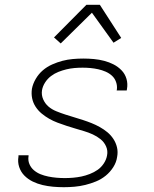

<svg xmlns="http://www.w3.org/2000/svg" viewBox="-20 -772 640 800"><path d="M246 8Q223 8 201 6Q179 4 157.5 -1Q136 -6 116.5 -15.5Q97 -25 82 -40Q67 -55 60 -76Q53 -97 57 -120V-125H99V-122Q96 -104 102.5 -88.5Q109 -73 121.5 -62.5Q134 -52 149 -46Q164 -40 181 -36.5Q198 -33 215.5 -31.5Q233 -30 250 -30Q267 -30 284.5 -31.5Q302 -33 319 -36.5Q336 -40 354 -47Q372 -54 387 -64.5Q402 -75 412.5 -91Q423 -107 426 -124Q430 -144 422 -162Q414 -180 399 -192Q384 -204 366.5 -212Q349 -220 330.5 -225.5Q312 -231 293.5 -236.5Q275 -242 256.5 -248Q238 -254 219.5 -261Q201 -268 184.5 -277.5Q168 -287 153.5 -299Q139 -311 128.5 -327Q118 -343 114 -362Q110 -381 113 -402Q117 -423 129 -443.5Q141 -464 158.5 -479Q176 -494 197.5 -503.5Q219 -513 240 -518.5Q261 -524 283 -526Q305 -528 327 -528Q349 -528 371 -526Q393 -524 414 -518.5Q435 -513 453.5 -503.5Q472 -494 486.5 -479Q501 -464 507 -443.5Q513 -423 509 -401L508 -395H466L467 -399Q469 -415 463.5 -430.5Q458 -446 446.5 -456.5Q435 -467 420 -473.5Q405 -480 389 -483.5Q373 -487 357 -488.5Q341 -490 324 -490Q307 -490 290 -488.5Q273 -487 256.5 -483Q240 -479 223.5 -472.5Q207 -466 192.5 -455Q178 -444 168 -428.5Q158 -413 155 -396Q152 -376 160 -358Q168 -340 182 -328Q196 -316 214.5 -308.5Q233 -301 251.5 -295Q270 -289 288.5 -283.5Q307 -278 325.5 -272Q344 -266 361.5 -259Q379 -252 396 -242.5Q413 -233 427.5 -221Q442 -209 452.5 -193Q463 -177 467.5 -158Q472 -139 468 -118Q465 -96 452 -75.5Q439 -55 420.5 -40Q402 -25 380 -16Q358 -7 335.5 -1.5Q313 4 290.5 6Q268 8 246 8ZM233 -591 205 -616 340 -752H396L485 -614L453 -594L363 -719Z"/></svg>

Font: Iosevka Extralight Extended
Style: Italic
Weight: 200
Width: 7
Italic angle: -9°
Monospace: yes
Designer: Belleve Invis
Foundry: Belleve Invis
Version: Version 32.5.0; ttfautohint (v1.8.4)